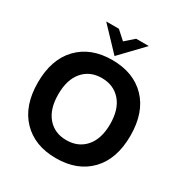

<svg xmlns="http://www.w3.org/2000/svg" viewBox="-222 -1159 1280 1340"><g transform="rotate(30 418.0 -489.0)"><path d="M416.5 -810.1 245.6 -990.2H347.7L416.5 -928.2L486.8 -990.2H588.9ZM418 12.2Q246.1 12.2 145.8 -92.3Q45.4 -196.8 45.4 -383.3Q45.4 -569.8 145.8 -674.3Q246.1 -778.8 418 -778.8Q590.3 -778.8 690.7 -674.8Q791 -570.8 791 -383.3Q791 -196.3 690.7 -92Q590.3 12.2 418 12.2ZM418 -133.3Q513.7 -133.3 570.8 -199Q627.9 -264.6 627.9 -383.3Q627.9 -502 570.8 -567.6Q513.7 -633.3 418 -633.3Q322.8 -633.3 266.4 -567.6Q210 -502 210 -383.3Q210 -264.6 266.4 -199Q322.8 -133.3 418 -133.3Z"/></g></svg>

Font: Acari Sans Neue Black
Style: Regular
Weight: 900
Designer: Alfredo Marco Pradil
Foundry: Alfredo Marco Pradil
Version: Version 1.045;June 16, 2019;FontCreator 11.5.0.2425 64-bit; 